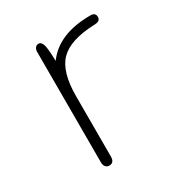

<svg xmlns="http://www.w3.org/2000/svg" viewBox="-106 -453 490 531"><g transform="rotate(-30 139.0 -187.0)"><path d="M109 -317Q108 -361 103.5 -371.5Q99 -382 92 -382Q85 -382 81 -377Q77 -372 77 -364V-12Q77 -2 81.5 3Q86 8 93 8Q101 8 105 3Q109 -2 109 -12V-204Q109 -282 141 -314.5Q173 -347 250 -350Q261 -350 266 -353.5Q271 -357 271 -364Q271 -371 267 -374.5Q263 -378 255 -378Q153 -378 109 -317Z"/></g></svg>

Font: Beiruti ExtraLight
Style: Regular
Weight: 250
Designer: Arlette Boutros
Foundry: Boutros
Version: Version 1.41